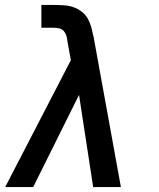

<svg xmlns="http://www.w3.org/2000/svg" viewBox="-20 -755 640 775"><path d="M1 0 266 -512 252 -589V-590Q251 -600 248 -610.5Q245 -621 238 -629Q231 -637 220.5 -640Q210 -643 198 -643H147V-735H198Q219 -735 239.5 -733.5Q260 -732 278 -725.5Q296 -719 311 -707Q326 -695 335 -678.5Q344 -662 349 -643Q354 -624 358 -605L468 0H356L299 -372L114 0Z"/></svg>

Font: Iosevka Aile Semibold
Style: Italic
Weight: 600
Italic angle: -9°
Designer: Belleve Invis
Foundry: Belleve Invis
Version: Version 31.1.0; ttfautohint (v1.8.4)